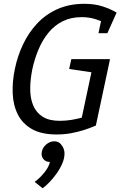

<svg xmlns="http://www.w3.org/2000/svg" viewBox="-20 -696 632 1008"><path d="M408.5 -606Q353 -606 309.9 -584.8Q266.8 -563.5 235.4 -525.5Q204 -487.5 183.1 -438.5Q162.2 -389.5 150 -334Q138.7 -278.7 138.6 -229.4Q138.5 -180.2 154.3 -142.4Q170.2 -104.7 203.9 -83.2Q237.7 -61.7 293.2 -61.7Q325.5 -61.7 357.5 -67Q389.5 -72.3 423.5 -82.3L483.3 -37Q483.3 -37 466.7 -30Q450 -23 420.9 -13.5Q391.8 -4 355 3Q318.2 10 277.7 10Q198.2 10 148.3 -18Q98.5 -46 73.9 -94.5Q49.3 -143 46.7 -205Q44 -267 58 -334Q72 -402 101.2 -463.5Q130.3 -525 175.4 -573Q220.5 -621 282.3 -648.5Q344.2 -676 423.7 -676Q476 -676 517.6 -662.7Q559.2 -649.3 592.3 -630L550.2 -568Q517.2 -583.8 483 -594.9Q448.8 -606 408.5 -606ZM408 -72.3 472.2 -373.8H555.2L483.3 -37ZM354.5 -385.5H557.5L540.2 -304.7L343 -333.8ZM497 -521.7 519.8 -630H592.3L543.7 -521.7ZM242 154.2Q219.3 154.2 207.2 138.4Q195 122.7 199.7 100Q203.2 84.5 212.9 72.4Q222.7 60.3 236.5 53.1Q250.3 45.8 265 45.8Q287.7 45.8 300.2 61.6Q312.8 77.3 308 100Q304.7 114.5 294.5 127.1Q284.3 139.7 270.5 146.9Q256.7 154.2 242 154.2ZM161.8 258.8Q189.7 238.8 213.4 209.1Q237.2 179.3 242 154.2L300.8 62.5Q319 83.8 318.7 110.4Q318.3 137 306.2 164.3Q294 191.7 275.6 217.2Q257.2 242.8 237.9 262.2Q218.7 281.7 203.8 292.5Z"/></svg>

Font: Epunda Slab Light
Style: Italic
Weight: 300
Italic angle: -12°
Designer: Simon Atzbach
Foundry: typofactur
Version: Version 1.102